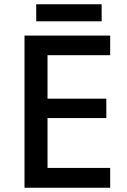

<svg xmlns="http://www.w3.org/2000/svg" viewBox="-20 -881 597 901"><path d="M497 0H95V-714H497V-622H203V-418H479V-327H203V-93H497ZM457 -861V-781H150V-861Z"/></svg>

Font: Noto Sans Cham Medium
Style: Regular
Weight: 500
Version: Version 2.002